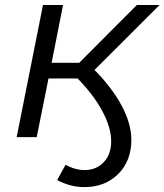

<svg xmlns="http://www.w3.org/2000/svg" viewBox="-20 -547 656 766"><path d="M616.5 -527 357 -268Q428.5 -195.5 466.2 -124Q504 -52.5 504 11Q504 95 451.5 147.2Q399 199.5 316.5 199.5Q261.5 199.5 208 171.5L241.5 110.5Q280.5 131.5 317 131.5Q364 131.5 393.8 100.2Q423.5 69 423.5 16.5Q423.5 -38 388.2 -103.8Q353 -169.5 289.5 -234H173.5L126.5 0H46.5L151.5 -527H231.5L186 -296.5H296L526 -527Z"/></svg>

Font: Argentum Sans Light
Style: Italic
Weight: 300
Italic angle: -11.3°
Designer: Julieta Ulanovsky (font), Owen Earl (portions from Jones font), Cristiano Sobral (main changes and remaster)
Foundry: Julieta Ulanovsky (font), Owen Earl (portions from Jones font), Cristiano Sobral (main changes and remaster)
Version: Version 3.127